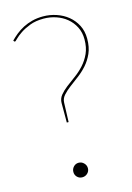

<svg xmlns="http://www.w3.org/2000/svg" viewBox="-111 -765 569 830"><g transform="rotate(-15 173.5 -350.0)"><path d="M16 -640Q28 -652.5 43.2 -664.8Q58.5 -677 77.2 -686.8Q96 -696.5 118.2 -702.2Q140.5 -708 167 -708Q197.5 -708 226.5 -698.2Q255.5 -688.5 277.8 -670.2Q300 -652 313.5 -625.8Q327 -599.5 327 -566Q327 -528 314.8 -500.5Q302.5 -473 284 -452.2Q265.5 -431.5 244 -415.5Q222.5 -399.5 203.8 -385.2Q185 -371 172.2 -356.5Q159.5 -342 159 -324L156 -238H148V-325Q148 -344.5 160.2 -359.8Q172.5 -375 191.2 -389.5Q210 -404 231.5 -419.5Q253 -435 271.8 -455.5Q290.5 -476 302.8 -502.8Q315 -529.5 315 -566Q315 -597 302.5 -621.5Q290 -646 269.5 -663Q249 -680 222.2 -689Q195.5 -698 167 -698Q131.5 -698 105.5 -688Q79.5 -678 61.8 -666Q44 -654 34.2 -644Q24.5 -634 22.5 -634Q20.5 -634 18.5 -636.5ZM120 -24Q120 -37.5 129.2 -47.2Q138.5 -57 152 -57Q165.5 -57 175.2 -47.2Q185 -37.5 185 -24Q185 -10.5 175.2 -1.2Q165.5 8 152 8Q138.5 8 129.2 -1.2Q120 -10.5 120 -24Z"/></g></svg>

Font: Lato TR Hairline
Style: Regular
Weight: 250
Designer: Lukasz Dziedzic
Foundry: Lukasz Dziedzic
Version: Version 1.104 2013